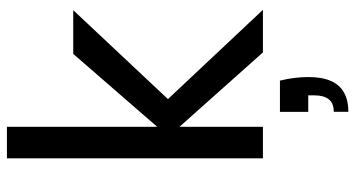

<svg xmlns="http://www.w3.org/2000/svg" viewBox="-256 -524 1027 555"><g transform="rotate(-90 257.5 -246.5)"><path d="M211.7 49.2H302Q307.6 72 309.9 92.6Q312.3 113.2 312.3 131.5Q312.3 171.1 300.8 196.9Q289.3 222.7 266.7 234.8Q244.2 247 211.8 247V204.8Q236.6 204.8 248 190.3Q259.4 175.8 259.4 148.6V131H211.7ZM77.4 0V-740H168.4V0ZM140.1 -273 379.2 -548.3H505.6L230.4 -255.2L234.3 -289.7L506.6 0H383.5Z"/></g></svg>

Font: Poppins Variable
Style: Regular
Weight: 100
Designer: Jonny Pinhorn
Foundry: Indian Type Foundry
Version: Version 6.000